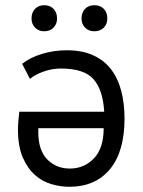

<svg xmlns="http://www.w3.org/2000/svg" viewBox="-20 -705 547 737"><path d="M49 0ZM65 -460Q95 -484 140.5 -498Q186 -512 237 -512Q294 -512 336 -493.5Q378 -475 405 -440.5Q432 -406 445 -357.5Q458 -309 458 -250Q458 -123 402 -55.5Q346 12 246 12Q213 12 178 2Q143 -8 114.5 -33Q86 -58 67.5 -100.5Q49 -143 49 -208Q49 -224 50.5 -240.5Q52 -257 54 -276H380Q375 -361 338.5 -401.5Q302 -442 214 -442Q180 -442 146.5 -430Q113 -418 95 -402ZM248 -58Q303 -58 340.5 -97Q378 -136 378 -213H127V-198Q127 -128 161.5 -93Q196 -58 248 -58ZM101 -634Q101 -657 114.5 -671Q128 -685 150 -685Q172 -685 185.5 -671Q199 -657 199 -634Q199 -613 185.5 -599Q172 -585 150 -585Q128 -585 114.5 -599Q101 -613 101 -634ZM293 -634Q293 -657 306.5 -671Q320 -685 342 -685Q365 -685 378.5 -671Q392 -657 392 -634Q392 -613 378.5 -599Q365 -585 342 -585Q320 -585 306.5 -599Q293 -613 293 -634Z"/></svg>

Font: PT Sans
Style: Regular
Weight: 400
Version: Version 2.003W OFL; ttfautohint (v1.6)